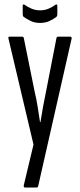

<svg xmlns="http://www.w3.org/2000/svg" viewBox="-20 -649 357 854"><path d="M91 185Q84 185 86 174L129 -6L18 -476Q15 -486 22 -486H78Q85 -486 86 -479L134 -242Q142 -209 147.5 -174Q153 -139 158 -106H160Q165 -139 171.5 -174.5Q178 -210 185 -243L231 -479Q232 -486 239 -486H293Q296 -486 298 -483Q300 -480 298 -475L150 178Q149 185 142 185ZM158 -547Q134 -547 116 -556Q98 -565 85 -574Q81 -578 81 -585V-623Q81 -628 83.5 -629Q86 -630 89 -628Q104 -617 121.5 -610Q139 -603 158 -603Q178 -603 195 -610Q212 -617 227 -628Q230 -630 232.5 -629Q235 -628 235 -623V-585Q235 -578 231 -574Q218 -564 200 -555.5Q182 -547 158 -547Z"/></svg>

Font: Sofia Sans Extra Condensed
Style: Regular
Weight: 400
Designer: Botio Nikoltchev, Ani Petrova
Foundry: lettersoup
Version: Version 4.101